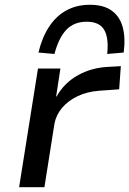

<svg xmlns="http://www.w3.org/2000/svg" viewBox="-20 -784 541 804"><path d="M60 0 139 -497H233L215 -380H217Q249 -437 306.5 -469Q364 -501 434 -504L486 -507L479 -410L395 -404Q344 -400 304.5 -381Q265 -362 240 -332.5Q215 -303 208 -266L166 0ZM208 -558 141 -564Q156 -627 185.5 -672Q215 -717 258 -740.5Q301 -764 357 -764Q413 -764 447 -740Q481 -716 493.5 -671.5Q506 -627 498 -564L429 -558Q436 -626 416 -659.5Q396 -693 343 -693Q290 -693 258 -659.5Q226 -626 208 -558Z"/></svg>

Font: Nunito Sans 7pt SemiExpanded Medium
Style: Italic
Weight: 500
Width: 6
Italic angle: -9°
Designer: Vernon Adams
Foundry: Vernon Adams
Version: Version 3.101;gftools[0.9.27]